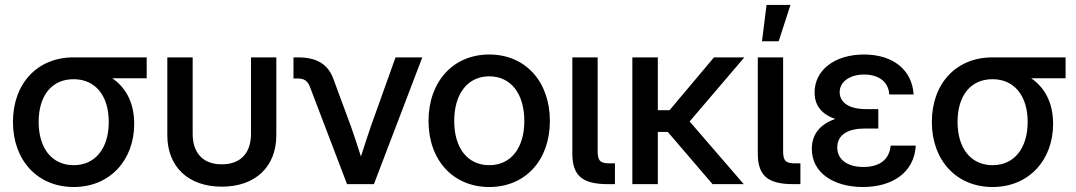

<svg xmlns="http://www.w3.org/2000/svg" viewBox="-20 -749 4378 781"><path d="M279.8 11.7C427.2 11.7 525.9 -97.7 525.9 -245.1C525.9 -333 490.7 -394 436.5 -430.7H576.7V-515.6H278.8C131.3 -515.6 32.7 -408.7 32.7 -252.9C32.7 -97.2 132.3 11.7 279.8 11.7ZM278.8 -426.8H279.8C367.7 -426.8 422.4 -359.9 422.4 -252.9C422.4 -146.5 368.2 -77.1 279.8 -77.1C191.4 -77.1 137.2 -146 137.2 -252.9C137.2 -360.4 190.9 -426.8 278.8 -426.8Z M882.3 10.3C1019 10.3 1104 -70.8 1104 -199.2V-515.6H1001V-205.1C1001 -126 958.5 -80.6 882.3 -80.6C806.2 -80.6 763.7 -126 763.7 -205.1V-515.6H660.6V-199.2C660.6 -70.8 745.6 10.3 882.3 10.3Z M1241.2 -394.5 1391.6 0H1501L1697.8 -515.6H1588.9L1487.8 -232.9C1474.1 -192.9 1460.9 -152.3 1448.2 -112.3C1435.5 -152.3 1422.4 -192.4 1408.2 -232.9L1336.9 -425.8C1315.4 -487.3 1269.5 -515.6 1191.9 -515.6H1173.8V-429.7H1189.9C1217.8 -429.7 1231.4 -420.4 1241.2 -394.5Z M1970.2 11.7C2117.7 11.7 2216.8 -98.1 2216.8 -256.8C2216.8 -416.5 2117.7 -527.3 1970.2 -527.3C1822.8 -527.3 1723.1 -416.5 1723.1 -256.8C1723.1 -98.1 1822.8 11.7 1970.2 11.7ZM1970.2 -77.1C1881.8 -77.1 1827.6 -147 1827.6 -256.8C1827.6 -367.7 1882.3 -438.5 1970.2 -438.5C2058.1 -438.5 2112.8 -367.7 2112.8 -256.8C2112.8 -147.5 2058.6 -77.1 1970.2 -77.1Z M2451.7 0H2481.4V-84.5H2460.9C2421.9 -84.5 2411.1 -94.2 2411.1 -134.3V-515.6H2308.1V-124C2308.1 -34.7 2348.6 0 2451.7 0Z M2655.8 -300.8V-515.6H2552.2V0H2655.8V-212.4H2696.3L2878.4 0H3005.4L2785.2 -254.9L3007.8 -515.6H2884.3L2703.6 -300.8Z M3206.1 0H3235.8V-84.5H3215.3C3176.3 -84.5 3165.5 -94.2 3165.5 -134.3V-515.6H3062.5V-124C3062.5 -34.7 3103 0 3206.1 0ZM3098.1 -729 3079.6 -581.1H3147.5L3195.3 -729Z M3489.7 11.7C3609.4 11.7 3698.7 -46.4 3705.1 -156.7H3603C3597.7 -100.6 3558.6 -69.8 3492.2 -69.8C3426.8 -69.8 3385.7 -100.1 3385.7 -149.4C3385.7 -201.2 3430.2 -226.1 3495.6 -226.1H3552.7V-305.2H3502C3429.2 -305.2 3395.5 -335.4 3395.5 -374C3395.5 -415.5 3435.5 -445.8 3495.1 -445.8C3556.6 -445.8 3594.7 -414.1 3597.2 -364.7H3696.3C3690.4 -464.4 3612.8 -527.3 3494.6 -527.3C3376 -527.3 3293.5 -464.4 3293.5 -373C3293.5 -317.9 3324.2 -283.7 3377.4 -265.1C3318.8 -244.6 3282.2 -205.6 3282.2 -143.1C3282.2 -45.4 3372.1 11.7 3489.7 11.7Z M4017.6 11.7C4165 11.7 4263.7 -97.7 4263.7 -245.1C4263.7 -333 4228.5 -394 4174.3 -430.7H4314.5V-515.6H4016.6C3869.1 -515.6 3770.5 -408.7 3770.5 -252.9C3770.5 -97.2 3870.1 11.7 4017.6 11.7ZM4016.6 -426.8H4017.6C4105.5 -426.8 4160.2 -359.9 4160.2 -252.9C4160.2 -146.5 4106 -77.1 4017.6 -77.1C3929.2 -77.1 3875 -146 3875 -252.9C3875 -360.4 3928.7 -426.8 4016.6 -426.8Z"/></svg>

Font: Inteeer Medium
Style: Regular
Weight: 500
Designer: Rasmus Andersson
Foundry: rsms
Version: Version 4.001;Glyphs 3.4 (3402)